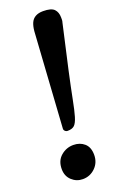

<svg xmlns="http://www.w3.org/2000/svg" viewBox="-141 -738 505 797"><g transform="rotate(-20 112.0 -340.0)"><path d="M100 -630Q102 -652 108.5 -666.5Q115 -681 128.5 -688.5Q142 -696 162 -696Q198 -696 211 -682.5Q224 -669 224 -646Q224 -641 224 -635.5Q224 -630 222 -624L178 -429Q162 -356 153 -309.5Q144 -263 136.5 -238Q129 -213 119 -203.5Q109 -194 89 -194Q82 -194 77 -199Q72 -204 73 -211ZM80 16Q52 16 31.5 -3Q11 -22 11 -53Q11 -90 35 -110.5Q59 -131 90 -131Q119 -131 138.5 -114Q158 -97 158 -63Q158 -29 135 -6.5Q112 16 80 16Z"/></g></svg>

Font: Alkatra
Style: Regular
Weight: 400
Designer: Suman Bhandary
Version: Version 1.100;gftools[0.9.22]